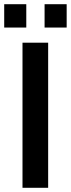

<svg xmlns="http://www.w3.org/2000/svg" viewBox="-22 -893 337 913"><path d="M85 0V-690H207V0ZM-2 -762V-873H103V-762ZM190 -762V-873H295V-762Z"/></svg>

Font: Oxanium ExtraLight SemiBold
Style: Regular
Weight: 600
Version: Version 2.000